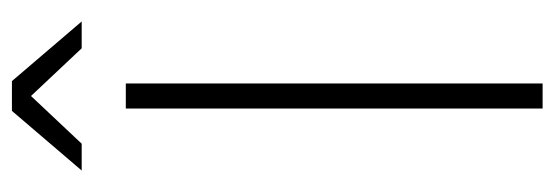

<svg xmlns="http://www.w3.org/2000/svg" viewBox="-324 -606 930 322"><g transform="rotate(-90 141.0 -445.0)"><path d="M120 -699H162V0H120ZM266 -773H221L141 -858L61 -773H16L116 -890H166Z"/></g></svg>

Font: Gontserrat ExtraLight
Style: Regular
Weight: 275
Designer: Julieta Ulanovsky
Foundry: Julieta Ulanovsky
Version: Version 6.001